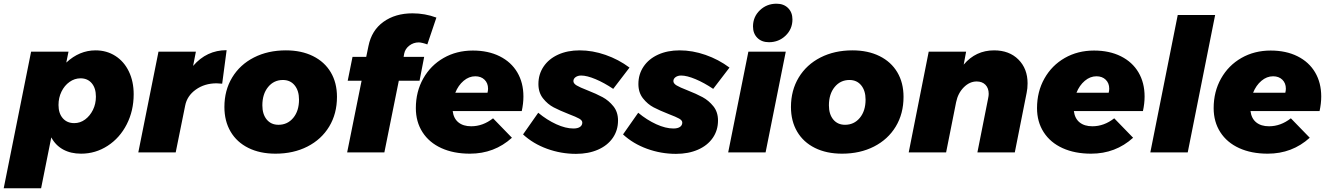

<svg xmlns="http://www.w3.org/2000/svg" viewBox="-47 -823 7175 1037"><path d="M675 -314Q675 -225 637.5 -151.5Q600 -78 534.5 -35.5Q469 7 391 7Q335 7 294 -15.5Q253 -38 230 -81L175 194H-27L121 -544H323L311 -485Q382 -551 469 -551Q529 -551 576 -521Q623 -491 649 -437Q675 -383 675 -314ZM269 -256Q269 -211 292 -184.5Q315 -158 354 -158Q386 -158 412.5 -177.5Q439 -197 455 -229.5Q471 -262 471 -301Q471 -347 448.5 -373.5Q426 -400 388 -400Q356 -400 328.5 -380.5Q301 -361 285 -328Q269 -295 269 -256Z M1177 -552 1153 -371Q1133 -373 1123 -373Q1058 -373 1010.5 -339Q963 -305 953 -252L902 0H700L809 -544H1011L996 -467Q1069 -552 1177 -552Z M1773 -300Q1773 -209 1731 -139.5Q1689 -70 1613.5 -31.5Q1538 7 1441 7Q1357 7 1294.5 -24Q1232 -55 1198.5 -112Q1165 -169 1165 -245Q1165 -335 1207 -404.5Q1249 -474 1324.5 -512.5Q1400 -551 1497 -551Q1581 -551 1643.5 -520Q1706 -489 1739.5 -432.5Q1773 -376 1773 -300ZM1370 -254Q1370 -206 1393.5 -177.5Q1417 -149 1457 -149Q1506 -149 1537 -186.5Q1568 -224 1568 -285Q1568 -333 1544.5 -362Q1521 -391 1481 -391Q1432 -391 1401 -353Q1370 -315 1370 -254Z M2136 -533 2133 -516H2244L2219 -387H2107L2029 0H1828L1906 -387H1831L1857 -516H1931L1943 -574Q1960 -659 2024 -705Q2088 -751 2181 -751Q2248 -751 2310 -728L2261 -583Q2251 -587 2237 -590.5Q2223 -594 2215 -594Q2186 -594 2163.5 -576.5Q2141 -559 2136 -533Z M2780 -302Q2780 -264 2771 -223H2398Q2403 -183 2429 -162Q2455 -141 2498 -141Q2561 -141 2616 -184L2718 -79Q2623 7 2491 7Q2403 7 2337 -23Q2271 -53 2235 -109Q2199 -165 2199 -239Q2199 -328 2239 -399Q2279 -470 2349 -510Q2419 -550 2507 -550Q2590 -550 2652 -519Q2714 -488 2747 -432Q2780 -376 2780 -302ZM2589 -344Q2589 -374 2570 -392.5Q2551 -411 2520 -411Q2486 -411 2457 -386.5Q2428 -362 2412 -322H2586Q2589 -334 2589 -344Z M2778 -97 2860 -214Q2907 -175 2957.5 -152Q3008 -129 3050 -129Q3073 -129 3085.5 -137.5Q3098 -146 3098 -161Q3098 -173 3081 -182.5Q3064 -192 3027 -206Q2976 -226 2943.5 -243Q2911 -260 2886 -291.5Q2861 -323 2861 -369Q2861 -422 2889 -463.5Q2917 -505 2967.5 -528Q3018 -551 3084 -551Q3153 -551 3223.5 -526.5Q3294 -502 3353 -458L3265 -343Q3216 -376 3169.5 -395.5Q3123 -415 3092 -415Q3074 -415 3062 -406.5Q3050 -398 3050 -385Q3050 -372 3067.5 -361.5Q3085 -351 3124 -336Q3175 -316 3208 -298Q3241 -280 3266 -249Q3291 -218 3291 -172Q3291 -119 3262.5 -78Q3234 -37 3182.5 -14.5Q3131 8 3064 8Q2983 8 2907.5 -19.5Q2832 -47 2778 -97Z M3318 -97 3400 -214Q3447 -175 3497.5 -152Q3548 -129 3590 -129Q3613 -129 3625.5 -137.5Q3638 -146 3638 -161Q3638 -173 3621 -182.5Q3604 -192 3567 -206Q3516 -226 3483.5 -243Q3451 -260 3426 -291.5Q3401 -323 3401 -369Q3401 -422 3429 -463.5Q3457 -505 3507.5 -528Q3558 -551 3624 -551Q3693 -551 3763.5 -526.5Q3834 -502 3893 -458L3805 -343Q3756 -376 3709.5 -395.5Q3663 -415 3632 -415Q3614 -415 3602 -406.5Q3590 -398 3590 -385Q3590 -372 3607.5 -361.5Q3625 -351 3664 -336Q3715 -316 3748 -298Q3781 -280 3806 -249Q3831 -218 3831 -172Q3831 -119 3802.5 -78Q3774 -37 3722.5 -14.5Q3671 8 3604 8Q3523 8 3447.5 -19.5Q3372 -47 3318 -97Z M4197 -544 4088 0H3886L3995 -544ZM4233 -718Q4233 -666 4196 -630.5Q4159 -595 4106 -595Q4067 -595 4043.5 -618.5Q4020 -642 4020 -680Q4020 -732 4057 -767.5Q4094 -803 4147 -803Q4186 -803 4209.5 -779.5Q4233 -756 4233 -718Z M4833 -300Q4833 -209 4791 -139.5Q4749 -70 4673.5 -31.5Q4598 7 4501 7Q4417 7 4354.5 -24Q4292 -55 4258.5 -112Q4225 -169 4225 -245Q4225 -335 4267 -404.5Q4309 -474 4384.5 -512.5Q4460 -551 4557 -551Q4641 -551 4703.5 -520Q4766 -489 4799.5 -432.5Q4833 -376 4833 -300ZM4430 -254Q4430 -206 4453.5 -177.5Q4477 -149 4517 -149Q4566 -149 4597 -186.5Q4628 -224 4628 -285Q4628 -333 4604.5 -362Q4581 -391 4541 -391Q4492 -391 4461 -353Q4430 -315 4430 -254Z M5503 -373Q5503 -345 5498 -322L5434 0H5232L5290 -292Q5293 -306 5293 -316Q5293 -347 5275.5 -365Q5258 -383 5228 -383Q5190 -383 5158.5 -351.5Q5127 -320 5117 -271L5063 0H4861L4969 -544H5171L5158 -474Q5223 -551 5322 -551Q5404 -551 5453.5 -501.5Q5503 -452 5503 -373Z M6135 -302Q6135 -264 6126 -223H5753Q5758 -183 5784 -162Q5810 -141 5853 -141Q5916 -141 5971 -184L6073 -79Q5978 7 5846 7Q5758 7 5692 -23Q5626 -53 5590 -109Q5554 -165 5554 -239Q5554 -328 5594 -399Q5634 -470 5704 -510Q5774 -550 5862 -550Q5945 -550 6007 -519Q6069 -488 6102 -432Q6135 -376 6135 -302ZM5944 -344Q5944 -374 5925 -392.5Q5906 -411 5875 -411Q5841 -411 5812 -386.5Q5783 -362 5767 -322H5941Q5944 -334 5944 -344Z M6516 -742 6368 0H6166L6314 -742Z M7089 -302Q7089 -264 7080 -223H6707Q6712 -183 6738 -162Q6764 -141 6807 -141Q6870 -141 6925 -184L7027 -79Q6932 7 6800 7Q6712 7 6646 -23Q6580 -53 6544 -109Q6508 -165 6508 -239Q6508 -328 6548 -399Q6588 -470 6658 -510Q6728 -550 6816 -550Q6899 -550 6961 -519Q7023 -488 7056 -432Q7089 -376 7089 -302ZM6898 -344Q6898 -374 6879 -392.5Q6860 -411 6829 -411Q6795 -411 6766 -386.5Q6737 -362 6721 -322H6895Q6898 -334 6898 -344Z"/></svg>

Font: Gontserrat ExtraBold
Style: Italic
Weight: 800
Italic angle: -11.3°
Designer: Julieta Ulanovsky
Foundry: Julieta Ulanovsky
Version: Version 6.001